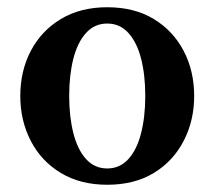

<svg xmlns="http://www.w3.org/2000/svg" viewBox="-20 -500 592 530"><path d="M276 10Q202 10 148 -22.5Q94 -55 65 -111Q36 -167 36 -235Q36 -304 65 -359.5Q94 -415 148 -447.5Q202 -480 276 -480Q351 -480 404.5 -447.5Q458 -415 487 -359.5Q516 -304 516 -235Q516 -167 487 -111Q458 -55 404.5 -22.5Q351 10 276 10ZM276 -35Q311 -35 334.5 -61Q358 -87 369.5 -132.5Q381 -178 381 -235Q381 -293 369.5 -338Q358 -383 334.5 -409Q311 -435 276 -435Q241 -435 217.5 -409Q194 -383 182.5 -338Q171 -293 171 -235Q171 -178 182.5 -132.5Q194 -87 217.5 -61Q241 -35 276 -35Z"/></svg>

Font: El Messiri
Style: Bold
Weight: 700
Designer: Mohamed Gaber
Foundry: Kief Type Foundry
Version: Version 2.020; ttfautohint (v1.8.3)